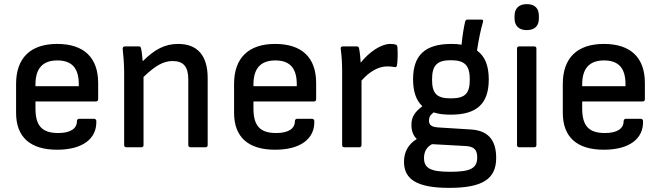

<svg xmlns="http://www.w3.org/2000/svg" viewBox="-20 -714 3203 931"><path d="M257 12C380 12 451 -41 447 -129C446 -134 442 -138 436 -138H364C358 -138 353 -134 353 -127C353 -89 320 -69 262 -69C184 -69 152 -104 152 -188V-222H445C452 -222 456 -226 456 -232V-311C456 -435 387 -501 257 -501C128 -501 58 -433 58 -307V-167C58 -48 128 12 257 12ZM152 -296V-305C152 -382 187 -421 258 -421C328 -421 362 -384 362 -306V-296Z M592 0H666C672 0 676 -4 676 -10V-341C735 -397 773 -418 817 -418C869 -418 893 -391 893 -329V-10C893 -4 898 0 904 0H977C983 0 987 -4 987 -10V-336C987 -445 937 -501 844 -501C780 -501 730 -475 672 -417C670 -441 667 -467 664 -479C662 -487 660 -489 653 -489H586C578 -489 574 -484 575 -476C578 -451 582 -401 582 -366V-10C582 -4 586 0 592 0Z M1314 12C1437 12 1508 -41 1504 -129C1503 -134 1499 -138 1493 -138H1421C1415 -138 1410 -134 1410 -127C1410 -89 1377 -69 1319 -69C1241 -69 1209 -104 1209 -188V-222H1502C1509 -222 1513 -226 1513 -232V-311C1513 -435 1444 -501 1314 -501C1185 -501 1115 -433 1115 -307V-167C1115 -48 1185 12 1314 12ZM1209 -296V-305C1209 -382 1244 -421 1315 -421C1385 -421 1419 -384 1419 -306V-296Z M1649 0H1723C1729 0 1733 -4 1733 -10V-323C1769 -365 1814 -392 1857 -392C1870 -392 1882 -391 1892 -389C1899 -387 1904 -390 1905 -397C1909 -426 1909 -458 1907 -487C1906 -492 1904 -496 1898 -498C1892 -500 1884 -501 1872 -501C1828 -501 1770 -462 1729 -410C1728 -432 1725 -460 1721 -480C1720 -486 1716 -489 1710 -489H1643C1636 -489 1631 -485 1632 -478C1637 -442 1639 -407 1639 -369V-10C1639 -4 1643 0 1649 0Z M2166 -158C2293 -158 2350 -212 2350 -329C2350 -395 2332 -441 2293 -469C2303 -533 2311 -569 2322 -608C2324 -615 2322 -619 2314 -619H2247C2240 -619 2237 -615 2235 -607C2229 -581 2223 -546 2218 -497C2203 -500 2187 -501 2169 -501C2041 -501 1983 -446 1983 -330C1983 -271 1997 -228 2028 -199C1990 -170 1975 -146 1975 -108C1975 -77 1985 -55 2001 -40C1959 -14 1939 23 1939 71C1939 156 2003 197 2158 197C2318 197 2386 155 2386 52C2386 -35 2347 -80 2266 -86L2106 -96C2074 -98 2060 -107 2060 -129C2060 -145 2067 -158 2083 -169C2106 -161 2134 -158 2166 -158ZM2166 -237C2098 -237 2075 -260 2075 -328C2075 -397 2099 -422 2166 -422C2234 -422 2258 -397 2258 -328C2258 -260 2235 -237 2166 -237ZM2163 119C2068 119 2036 102 2036 52C2036 23 2048 -1 2075 -15L2237 -6C2278 -4 2294 12 2294 49C2294 102 2262 119 2163 119Z M2534 -568C2576 -568 2593 -591 2593 -625V-637C2593 -671 2576 -694 2534 -694C2494 -694 2475 -671 2475 -637V-625C2475 -591 2494 -568 2534 -568ZM2497 0H2571C2577 0 2581 -4 2581 -10V-479C2581 -485 2577 -489 2571 -489H2497C2491 -489 2487 -485 2487 -479V-10C2487 -4 2491 0 2497 0Z M2908 12C3031 12 3102 -41 3098 -129C3097 -134 3093 -138 3087 -138H3015C3009 -138 3004 -134 3004 -127C3004 -89 2971 -69 2913 -69C2835 -69 2803 -104 2803 -188V-222H3096C3103 -222 3107 -226 3107 -232V-311C3107 -435 3038 -501 2908 -501C2779 -501 2709 -433 2709 -307V-167C2709 -48 2779 12 2908 12ZM2803 -296V-305C2803 -382 2838 -421 2909 -421C2979 -421 3013 -384 3013 -306V-296Z"/></svg>

Font: Sofia Sans Cond SemiBold
Style: Regular
Weight: 600
Width: 3
Designer: Botio Nikoltchev, Ani Petrova
Foundry: lettersoup
Version: Version 4.100